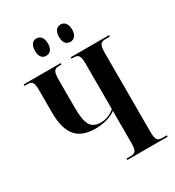

<svg xmlns="http://www.w3.org/2000/svg" viewBox="-214 -1043 1066 1169"><g transform="rotate(-30 319.0 -459.0)"><path d="M395 -796C417 -796 440 -812 440 -856C440 -901 417 -918 395 -918C369 -918 348 -901 348 -856C348 -812 369 -796 395 -796ZM223 -796C248 -796 270 -812 270 -856C270 -901 248 -918 223 -918C200 -918 179 -901 179 -856C179 -812 200 -796 223 -796ZM334 0H617V-10H588C552 -10 541 -20 541 -82V-633C541 -693 553 -704 588 -704H617V-714H348V-704H360C396 -704 407 -693 407 -633V-316C387 -297 350 -278 312 -278C236 -278 216 -322 216 -439V-633C216 -693 228 -704 263 -704H277V-714H17V-704H36C72 -704 81 -693 81 -632V-479C81 -311 154 -262 263 -262C337 -262 386 -286 407 -303V-81C407 -20 396 -10 360 -10H334Z"/></g></svg>

Font: Noto Serif Display ExtraCondensed
Style: Bold
Weight: 700
Width: 2
Designer: Monotype Design Team
Foundry: Monotype Imaging Inc.
Version: Version 2.009